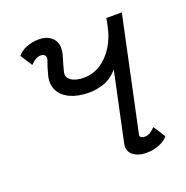

<svg xmlns="http://www.w3.org/2000/svg" viewBox="-118 -741 836 864"><g transform="rotate(-20 300.0 -309.0)"><path d="M442 14Q398.5 14 375.2 -6.2Q352 -26.5 359 -59L429 -388.5Q396 -352 360.2 -340.5Q324.5 -329 290.5 -329Q238 -329 201 -346Q164 -363 148.2 -393.8Q132.5 -424.5 142.5 -464.5Q153.5 -506.5 159.2 -520Q165 -533.5 165 -540.5Q165 -550 158.5 -555.5Q152 -561 139.5 -561Q130.5 -561 119 -555.2Q107.5 -549.5 91.5 -533.5L55 -590.5Q69 -609 98 -620.5Q127 -632 157.5 -632Q194.5 -632 217.2 -612.5Q240 -593 240 -561.5Q240 -546 236.5 -532.8Q233 -519.5 227.5 -502Q222 -484.5 214.5 -454.5Q209 -430.5 230.5 -415.2Q252 -400 291.5 -400Q334 -400 370.8 -423.2Q407.5 -446.5 434 -488.8Q460.5 -531 471 -587L477 -618H551L435.5 -75Q433.5 -67 439.5 -62Q445.5 -57 460 -57Q469.5 -57 480.8 -62.8Q492 -68.5 508 -84.5L544.5 -27.5Q531 -9.5 502 2.2Q473 14 442 14Z"/></g></svg>

Font: Victor Mono Thin
Style: Italic
Weight: 100
Italic angle: -12°
Monospace: yes
Designer: Rune Bjørnerås
Version: Version 1.561;gftools[0.9.30]